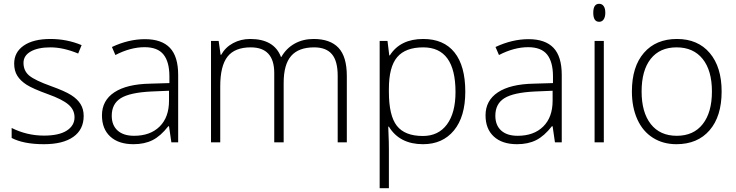

<svg xmlns="http://www.w3.org/2000/svg" viewBox="-20 -745 3855 1005"><path d="M418 -138.2Q418 -66.9 363.8 -28.6Q309.6 9.8 210 9.8Q103.5 9.8 41 -22.9V-75.2Q121.1 -35.2 210 -35.2Q288.6 -35.2 329.3 -61.3Q370.1 -87.4 370.1 -130.9Q370.1 -170.9 337.6 -198.2Q305.2 -225.6 231 -252Q151.4 -280.8 119.1 -301.5Q86.9 -322.3 70.6 -348.4Q54.2 -374.5 54.2 -412.1Q54.2 -471.7 104.2 -506.3Q154.3 -541 244.1 -541Q330.1 -541 407.2 -508.8L389.2 -464.8Q311 -497.1 244.1 -497.1Q179.2 -497.1 141.1 -475.6Q103 -454.1 103 -416Q103 -374.5 132.6 -349.6Q162.1 -324.7 248 -293.9Q319.8 -268.1 352.5 -247.3Q385.3 -226.6 401.6 -200.2Q418 -173.8 418 -138.2Z M877 0 864.7 -84H860.8Q820.8 -32.7 778.6 -11.5Q736.3 9.8 678.7 9.8Q600.6 9.8 557.1 -30.3Q513.7 -70.3 513.7 -141.1Q513.7 -218.8 578.4 -261.7Q643.1 -304.7 765.6 -307.1L866.7 -310.1V-345.2Q866.7 -420.9 835.9 -459.5Q805.2 -498 736.8 -498Q663.1 -498 584 -457L565.9 -499Q653.3 -540 738.8 -540Q826.2 -540 869.4 -494.6Q912.6 -449.2 912.6 -353V0ZM681.6 -34.2Q766.6 -34.2 815.7 -82.8Q864.7 -131.3 864.7 -217.8V-270L772 -266.1Q660.2 -260.7 612.5 -231.2Q564.9 -201.7 564.9 -139.2Q564.9 -89.4 595.5 -61.8Q626 -34.2 681.6 -34.2Z M1747.6 0V-348.1Q1747.6 -425.8 1717.3 -461.4Q1687 -497.1 1624.5 -497.1Q1543 -497.1 1503.9 -452.1Q1464.8 -407.2 1464.8 -311V0H1415.5V-362.8Q1415.5 -497.1 1292.5 -497.1Q1209 -497.1 1170.9 -448.5Q1132.8 -399.9 1132.8 -293V0H1084.5V-530.8H1124.5L1134.8 -458H1137.7Q1159.7 -497.6 1200.2 -519.3Q1240.7 -541 1289.6 -541Q1415 -541 1450.7 -446.8H1452.6Q1478.5 -492.2 1522.2 -516.6Q1565.9 -541 1621.6 -541Q1708.5 -541 1752 -494.6Q1795.4 -448.2 1795.4 -347.2V0Z M2194.3 9.8Q2071.8 9.8 2015.6 -82H2012.2L2013.7 -41Q2015.6 -4.9 2015.6 38.1V240.2H1967.3V-530.8H2008.3L2017.6 -455.1H2020.5Q2075.2 -541 2195.3 -541Q2302.7 -541 2359.1 -470.5Q2415.5 -399.9 2415.5 -265.1Q2415.5 -134.3 2356.2 -62.3Q2296.9 9.8 2194.3 9.8ZM2193.4 -33.2Q2274.9 -33.2 2319.6 -93.8Q2364.3 -154.3 2364.3 -263.2Q2364.3 -497.1 2195.3 -497.1Q2102.5 -497.1 2059.1 -446Q2015.6 -395 2015.6 -279.8V-264.2Q2015.6 -139.6 2057.4 -86.4Q2099.1 -33.2 2193.4 -33.2Z M2884.8 0 2872.6 -84H2868.7Q2828.6 -32.7 2786.4 -11.5Q2744.1 9.8 2686.5 9.8Q2608.4 9.8 2564.9 -30.3Q2521.5 -70.3 2521.5 -141.1Q2521.5 -218.8 2586.2 -261.7Q2650.9 -304.7 2773.4 -307.1L2874.5 -310.1V-345.2Q2874.5 -420.9 2843.8 -459.5Q2813 -498 2744.6 -498Q2670.9 -498 2591.8 -457L2573.7 -499Q2661.1 -540 2746.6 -540Q2834 -540 2877.2 -494.6Q2920.4 -449.2 2920.4 -353V0ZM2689.5 -34.2Q2774.4 -34.2 2823.5 -82.8Q2872.6 -131.3 2872.6 -217.8V-270L2779.8 -266.1Q2668 -260.7 2620.4 -231.2Q2572.8 -201.7 2572.8 -139.2Q2572.8 -89.4 2603.3 -61.8Q2633.8 -34.2 2689.5 -34.2Z M3140.6 0H3092.3V-530.8H3140.6ZM3085.4 -678.2Q3085.4 -725.1 3116.2 -725.1Q3131.3 -725.1 3139.9 -712.9Q3148.4 -700.7 3148.4 -678.2Q3148.4 -656.2 3139.9 -643.6Q3131.3 -630.9 3116.2 -630.9Q3085.4 -630.9 3085.4 -678.2Z M3757.3 -266.1Q3757.3 -136.2 3694.3 -63.2Q3631.3 9.8 3520.5 9.8Q3450.7 9.8 3397.5 -23.9Q3344.2 -57.6 3315.9 -120.6Q3287.6 -183.6 3287.6 -266.1Q3287.6 -396 3350.6 -468.5Q3413.6 -541 3523.4 -541Q3632.8 -541 3695.1 -467.5Q3757.3 -394 3757.3 -266.1ZM3338.4 -266.1Q3338.4 -156.7 3386.5 -95.5Q3434.6 -34.2 3522.5 -34.2Q3610.4 -34.2 3658.4 -95.5Q3706.5 -156.7 3706.5 -266.1Q3706.5 -376 3658 -436.5Q3609.4 -497.1 3521.5 -497.1Q3433.6 -497.1 3386 -436.8Q3338.4 -376.5 3338.4 -266.1Z"/></svg>

Font: TypoPRO Open Sans
Style: Regular
Weight: 300
Foundry: Ascender Corporation
Version: Version 1.10